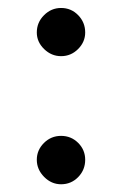

<svg xmlns="http://www.w3.org/2000/svg" viewBox="-20 -458 314 494"><path d="M137.2 -437.5Q163.1 -437.5 181.2 -418.9Q199.2 -400.4 199.2 -374.5Q199.2 -350.1 180.9 -331.8Q162.6 -313.5 137.2 -313.5Q112.3 -313.5 93.5 -331.8Q74.7 -350.1 74.7 -374.5Q74.7 -400.4 93.3 -418.9Q111.8 -437.5 137.2 -437.5ZM137.2 -108.4Q163.1 -108.4 181.2 -90.3Q199.2 -72.3 199.2 -46.9Q199.2 -21 181.2 -2.4Q163.1 16.1 137.2 16.1Q112.3 16.1 93.5 -2.9Q74.7 -22 74.7 -46.9Q74.7 -71.8 93 -90.1Q111.3 -108.4 137.2 -108.4Z"/></svg>

Font: Unique
Style: Regular
Weight: 400
Designer: Anna Pocius (aka Artmaker)
Foundry: Anna Pocius
Version: Version 1.000 2013 initial release